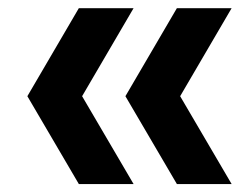

<svg xmlns="http://www.w3.org/2000/svg" viewBox="-20 -518 614 470"><path d="M173 -67.5 47 -282.5 173 -498H307L181 -282.5L307 -67.5ZM413 -67.5 287 -282.5 413 -498H547L421 -282.5L547 -67.5Z"/></svg>

Font: Encode Sans Condensed Thin SemiBold
Style: Regular
Weight: 600
Version: Version 3.002